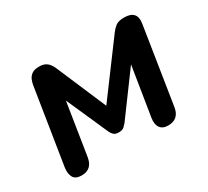

<svg xmlns="http://www.w3.org/2000/svg" viewBox="-106 -657 898 830"><g transform="rotate(-30 342.5 -242.0)"><path d="M89 8Q59 8 48.5 -10Q38 -28 42 -58L102 -437Q104 -448 109 -460.5Q114 -473 126.5 -482.5Q139 -492 163 -492Q182 -492 193.5 -486Q205 -480 212.5 -470Q220 -460 225 -448L331 -200L521 -456Q531 -470 545 -481Q559 -492 588 -492Q620 -492 634 -476.5Q648 -461 643 -430L583 -47Q574 8 521 8Q493 8 481 -9.5Q469 -27 474 -58L520 -345H545L361 -95Q357 -90 348 -81.5Q339 -73 321 -73Q303 -73 295 -81.5Q287 -90 283 -99L174 -345H197L150 -47Q141 8 89 8Z"/></g></svg>

Font: Nunito Variable Extra Light
Style: Italic
Weight: 200
Italic angle: -9°
Designer: Vernon Adams
Foundry: Vernon Adams
Version: Version 3.602